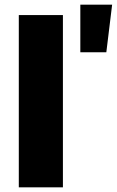

<svg xmlns="http://www.w3.org/2000/svg" viewBox="-20 -807 503 827"><path d="M61 0V-742H251V0ZM326 -582V-787H463L438 -582Z"/></svg>

Font: MOST Montserrat ExtraBold
Style: Regular
Weight: 800
Designer: Julieta Ulanovsky
Foundry: Julieta Ulanovsky
Version: Version 8.000;March 11, 2024;FontCreator 15.0.0.2926 64-bit